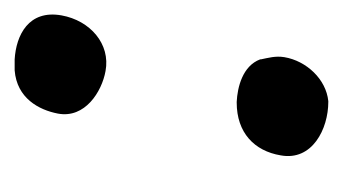

<svg xmlns="http://www.w3.org/2000/svg" viewBox="-123 -357 468 262"><g transform="rotate(-90 111.0 -226.0)"><path d="M30 -77C22 -34 66 -12 103 -12H104C134 -15 159 -42 164 -72C166 -84 163 -94 161 -104V-105C152 -129 123 -136 103 -137H102C61 -137 36 -113 30 -77ZM87 -381C80 -344 117 -321 145 -316C182 -309 214 -337 221 -376C229 -421 194 -438 161 -440H146C108 -437 92 -407 87 -381Z"/></g></svg>

Font: Vapor
Style: ExBdObl
Weight: 800
Foundry: Cannot Into Space Fonts
Version: Version 0.179